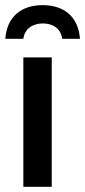

<svg xmlns="http://www.w3.org/2000/svg" viewBox="-40 -723 329 743"><path d="M50.3 -572.8C55.7 -613.3 88.4 -632.3 126 -632.3C163.1 -632.3 195.3 -613.8 200.7 -572.8H269.5C263.2 -658.7 207.5 -703.1 125 -703.1C42.5 -703.1 -13.2 -658.2 -19.5 -572.8ZM160.2 0V-501H50.3V0Z"/></svg>

Font: Ride SemiBold
Style: Regular
Weight: 600
Version: Version 3.000